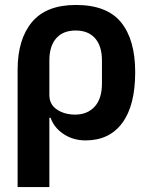

<svg xmlns="http://www.w3.org/2000/svg" viewBox="-20 -554 610 774"><path d="M51 -273Q51 -395 108.5 -464.5Q166 -534 286 -534Q411 -534 468 -464Q525 -394 525 -263Q525 -129 473 -58.5Q421 12 325 12Q275 12 236.5 -13.5Q198 -39 184 -79H179V200H51ZM283 -92Q332 -92 361.5 -124Q391 -156 391 -218V-310Q391 -368 363.5 -399.5Q336 -431 285 -431Q234 -431 206.5 -399.5Q179 -368 179 -310V-171Q179 -133 209.5 -112.5Q240 -92 283 -92Z"/></svg>

Font: IBM Plex Sans SmBld
Style: Regular
Weight: 600
Designer: Mike Abbink, Paul van der Laan, Pieter van Rosmalen
Foundry: Bold Monday
Version: Version 3.005